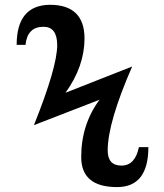

<svg xmlns="http://www.w3.org/2000/svg" viewBox="-20 -762 677 793"><path d="M463.4 10.7Q315.4 10.7 315.4 -113.3Q315.4 -248 391.1 -350.1L120.1 -245.1Q216.3 -484.9 216.3 -576.2Q215.8 -651.4 159.7 -651.4Q92.8 -651.4 85.4 -576.7H48.8Q48.8 -740.7 186 -742.2Q329.1 -742.2 329.1 -602.5Q328.6 -487.3 250.5 -378.9L525.9 -487.3Q424.8 -255.9 424.8 -140.6Q424.8 -78.1 481.9 -78.1Q538.1 -78.1 553.7 -154.3H592.8Q592.8 10.7 463.4 10.7Z"/></svg>

Font: Munson
Style: Bold
Weight: 700
Designer: Paul James MIller
Foundry: High-Logic / Made with FontCreator
Version: Version 2.10;May 5, 2019;FontCreator 11.5.0.2430 64-bit